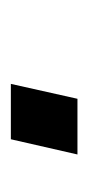

<svg xmlns="http://www.w3.org/2000/svg" viewBox="75 -237 162 352"><g transform="rotate(-90 156.0 -61.0)"><path d="M48.8 0 76.7 -122.1H178.2L150.9 0Z"/></g></svg>

Font: HK Grotesk SmBold Legacy Italic
Style: Regular
Weight: 600
Italic angle: -13°
Designer: Alfredo Marco Pradil
Foundry: Hanken Design Co.
Version: Version 2.022;PS 002.022;hotconv 1.0.88;makeotf.lib2.5.64775